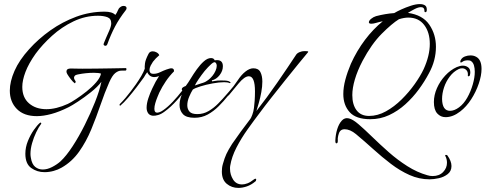

<svg xmlns="http://www.w3.org/2000/svg" viewBox="-20 -564 2375 939"><path d="M198 278Q161 278 132.5 257.5Q104 237 104 188Q104 156 116.5 125.5Q129 95 145.5 71.5Q162 48 175 37Q179 34 181 37Q183 40 181 42Q169 58 157 83Q145 108 137 136Q129 164 129 189Q129 194 129.5 198.5Q130 203 131 208Q136 239 152 252Q168 265 189 265Q211 265 234.5 253Q258 241 276 225Q304 199 335 151.5Q366 104 394.5 47Q423 -10 445 -65.5Q467 -121 476 -164Q457 -139 425 -113.5Q393 -88 362.5 -68Q332 -48 316 -40Q270 -17 231 -6.5Q192 4 160 4Q97 4 62.5 -31Q28 -66 28 -121Q28 -165 51 -217.5Q74 -270 123 -324Q168 -374 226.5 -415.5Q285 -457 352.5 -482Q420 -507 492 -507Q529 -507 544 -491Q552 -501 556 -512Q560 -523 567 -528Q575 -535 584 -535Q599 -535 599 -524Q599 -519 595 -514Q563 -473 542.5 -434Q522 -395 505 -348Q502 -340 495 -340Q491 -340 488 -343.5Q485 -347 488 -353Q492 -362 499 -379.5Q506 -397 515 -416Q524 -437 524 -450Q524 -473 505 -480Q486 -487 459 -487Q397 -487 339.5 -459.5Q282 -432 234.5 -389Q187 -346 154 -301Q120 -253 104.5 -212Q89 -171 89 -139Q89 -87 122 -58.5Q155 -30 207 -30Q255 -30 312 -56Q327 -63 352 -79.5Q377 -96 403.5 -117Q430 -138 450 -161Q470 -184 474 -204Q463 -208 439 -208Q401 -208 361 -200Q350 -198 346 -193.5Q342 -189 342 -184Q342 -179 345 -174Q348 -169 350 -166V-165Q350 -162 348 -158.5Q346 -155 344 -158Q337 -163 326.5 -176.5Q316 -190 310 -200Q305 -208 305 -214Q305 -229 326 -229Q332 -229 347.5 -228.5Q363 -228 383 -228Q413 -228 449.5 -228.5Q486 -229 519 -229.5Q552 -230 573.5 -230.5Q595 -231 595 -231Q599 -230 598.5 -226Q598 -222 596 -219Q585 -219 571.5 -218.5Q558 -218 543.5 -206.5Q529 -195 514 -161Q492 -111 471.5 -51Q451 9 426.5 68.5Q402 128 367 177.5Q332 227 281 256Q264 266 242 272Q220 278 198 278Z M727 2Q711 0 704 -11Q697 -22 697 -37Q697 -58 705.5 -83.5Q714 -109 724.5 -131Q735 -153 741 -164L758 -192Q745 -187 735 -187Q711 -187 700 -211Q696 -206 691 -198Q686 -190 684 -186Q669 -165 648 -137.5Q627 -110 606 -85.5Q585 -61 568 -47H567Q566 -47 565 -50Q564 -53 566 -55Q580 -69 594 -85.5Q608 -102 620 -118Q631 -132 645 -152Q659 -172 671 -192.5Q683 -213 688 -228Q687 -236 689 -253.5Q691 -271 706 -300Q712 -313 727 -313Q737 -313 746.5 -307.5Q756 -302 759 -294Q741 -279 728 -262Q723 -255 717 -243.5Q711 -232 711 -221Q711 -214 715 -208.5Q719 -203 731 -203Q747 -203 763.5 -211Q780 -219 794 -224Q801 -226 807 -228Q813 -230 818 -230Q832 -230 831 -215Q809 -193 791 -166.5Q773 -140 759 -111Q756 -104 750 -89.5Q744 -75 739.5 -59.5Q735 -44 735 -32Q735 -13 748 -13Q753 -13 760.5 -15.5Q768 -18 778 -25Q801 -41 825 -66.5Q849 -92 869.5 -118.5Q890 -145 903 -164Q905 -166 907 -166Q909 -166 910.5 -162Q912 -158 908 -153Q877 -109 846 -74.5Q815 -40 786 -19Q769 -6 753.5 -1.5Q738 3 727 2Z M931 12Q891 12 874.5 -6Q858 -24 858 -51Q858 -67 863 -84Q868 -101 876 -118Q869 -122 869 -128Q869 -137 890 -144Q899 -157 912.5 -179.5Q926 -202 942.5 -225Q959 -248 977 -264Q995 -280 1012 -280Q1026 -280 1030 -269Q1034 -270 1041 -270Q1070 -270 1070 -240Q1070 -217 1054 -196.5Q1038 -176 1016 -171L1017 -166Q1017 -166 1027 -167.5Q1037 -169 1044 -170Q1061 -171 1081 -170Q1101 -169 1107 -161Q1109 -159 1106.5 -158Q1104 -157 1102 -158Q1094 -162 1076 -162Q1052 -162 1019.5 -156Q987 -150 960 -141.5Q933 -133 923 -126Q914 -112 905 -90.5Q896 -69 896 -49Q896 -31 906.5 -18.5Q917 -6 945 -6Q975 -6 1000.5 -21Q1026 -36 1048 -58.5Q1070 -81 1087 -101Q1089 -103 1101 -117Q1113 -131 1126.5 -147.5Q1140 -164 1146 -173Q1146 -173 1148 -171Q1150 -167 1147 -163Q1134 -147 1121 -129Q1108 -111 1094 -94Q1074 -69 1049.5 -44.5Q1025 -20 996 -4Q967 12 931 12ZM933 -146Q952 -153 963 -156Q974 -159 983 -163Q992 -168 1000.5 -174.5Q1009 -181 1019 -193Q1028 -204 1034 -217.5Q1040 -231 1040 -242Q1040 -252 1034 -258Q1028 -264 1013 -250.5Q998 -237 981 -217Q965 -197 951.5 -177Q938 -157 933 -146Z M1146 355Q1113 355 1089 335Q1065 315 1065 275Q1065 267 1066 257.5Q1067 248 1070 238Q1078 209 1087 189.5Q1096 170 1115 140Q1135 111 1157.5 80Q1180 49 1204 18Q1208 13 1214 -3Q1220 -19 1222 -36Q1224 -49 1225.5 -71.5Q1227 -94 1227 -117Q1227 -191 1197 -191Q1176 -191 1147 -156L1099 -98Q1097 -96 1096 -96Q1094 -96 1092.5 -99Q1091 -102 1094 -105Q1109 -124 1123 -143.5Q1137 -163 1144 -173Q1161 -199 1181 -214.5Q1201 -230 1219 -230Q1244 -230 1253.5 -211.5Q1263 -193 1263 -165Q1263 -141 1258 -113.5Q1253 -86 1246 -61.5Q1239 -37 1234 -21Q1285 -86 1336.5 -160.5Q1388 -235 1428 -296Q1433 -304 1445 -309Q1457 -314 1468 -314H1475Q1483 -314 1486 -313Q1489 -311 1486 -308Q1471 -290 1441 -253.5Q1411 -217 1375.5 -172.5Q1340 -128 1306.5 -85.5Q1273 -43 1251 -13Q1222 25 1191 68.5Q1160 112 1136.5 157.5Q1113 203 1106 246Q1105 250 1105 253.5Q1105 257 1105 262Q1105 290 1120 314Q1135 338 1164 338Q1176 338 1190.5 332.5Q1205 327 1221 314Q1226 310 1230 310Q1233 310 1233 314Q1233 321 1228 324Q1209 340 1187.5 347.5Q1166 355 1146 355Z M1791 19Q1721 19 1690 -15.5Q1659 -50 1659 -104Q1659 -137 1669 -174.5Q1679 -212 1696 -252Q1725 -316 1765 -369Q1805 -422 1852 -460Q1844 -459 1835.5 -456.5Q1827 -454 1819 -452Q1806 -448 1796 -448Q1784 -448 1784 -455Q1784 -463 1795 -472Q1806 -481 1819 -485Q1865 -497 1908 -500Q1921 -508 1943 -518Q1965 -528 1989.5 -536Q2014 -544 2033 -544Q2050 -544 2059.5 -537Q2069 -530 2067 -511Q2066 -505 2061 -504.5Q2056 -504 2056 -509Q2056 -529 2039 -529Q2026 -529 2008.5 -520Q1991 -511 1975 -501Q2047 -491 2079.5 -443.5Q2112 -396 2112 -335Q2112 -268 2078 -206Q2057 -166 2028 -126.5Q1999 -87 1962.5 -54Q1926 -21 1883 -1Q1840 19 1791 19ZM1785 3Q1827 3 1867.5 -19.5Q1908 -42 1944 -77.5Q1980 -113 2008 -152.5Q2036 -192 2052 -226Q2082 -292 2082 -349Q2082 -406 2054.5 -442Q2027 -478 1977 -478Q1957 -478 1931 -470Q1897 -449 1847 -399Q1797 -349 1753 -266Q1728 -218 1715.5 -175.5Q1703 -133 1703 -99Q1703 -52 1724 -24.5Q1745 3 1785 3ZM2081 313Q2030 313 1983 292Q1936 271 1892 237.5Q1848 204 1805.5 165.5Q1763 127 1721 92Q1692 68 1665 68Q1648 68 1640 82Q1637 88 1634 100Q1631 112 1632 124V126Q1632 137 1625 137Q1620 137 1620 124Q1621 95 1629 68.5Q1637 42 1651.5 26Q1666 10 1686 15Q1705 19 1734.5 44.5Q1764 70 1801 106Q1838 142 1881 180Q1924 218 1972 248.5Q2020 279 2070 293Q2082 297 2096 297Q2128 297 2147 277.5Q2166 258 2166 232Q2166 214 2158 199Q2158 198 2157.5 197.5Q2157 197 2157 197Q2157 193 2161.5 193.5Q2166 194 2168 196Q2188 224 2188 248Q2188 273 2169.5 287.5Q2151 302 2126 307.5Q2101 313 2081 313Z M2159 9Q2135 9 2118.5 -9Q2102 -27 2102 -65Q2102 -99 2117 -133Q2132 -167 2157.5 -194.5Q2183 -222 2214 -236Q2222 -239 2229 -241Q2236 -243 2243 -243Q2258 -243 2269 -235Q2280 -227 2280 -210Q2280 -206 2279.5 -203Q2279 -200 2278 -196Q2277 -192 2272.5 -191Q2268 -190 2268 -194Q2270 -211 2261.5 -220.5Q2253 -230 2240 -230Q2231 -230 2223 -226Q2198 -214 2179.5 -189.5Q2161 -165 2151.5 -136Q2142 -107 2142 -80Q2143 -22 2181 -22Q2202 -22 2225 -39Q2248 -56 2265 -86Q2282 -116 2292 -150.5Q2302 -185 2302 -213Q2302 -230 2298 -244Q2294 -258 2284 -265Q2279 -269 2268 -269Q2251 -269 2242 -262Q2236 -258 2235 -258Q2231 -258 2231 -263Q2231 -267 2235 -273Q2241 -283 2254 -288Q2267 -293 2281 -293Q2297 -293 2309 -286Q2335 -272 2335 -227Q2335 -195 2321.5 -155Q2308 -115 2284.5 -78.5Q2261 -42 2231 -19Q2195 9 2159 9Z"/></svg>

Font: Grey Qo
Style: Regular
Weight: 400
Designer: Robert E. Leuschke
Foundry: Robert E. Leuschke
Version: Version 2.010